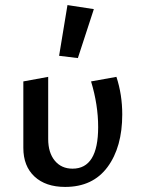

<svg xmlns="http://www.w3.org/2000/svg" viewBox="-20 -731 556 757"><path d="M72 -148V-410L170 -428V-183Q170 -129 196 -97.5Q222 -66 266 -66Q367 -66 367 -230Q367 -318 339 -410L439 -428Q462 -358 462 -280Q462 -151 404 -72.5Q346 6 237 6Q160 6 116 -35Q72 -76 72 -148ZM213 -511 246 -711 350 -695 287 -502Z"/></svg>

Font: Ysabeau Semibold
Style: Regular
Weight: 600
Designer: Christian Thalmann (Catharsis Fonts)
Version: Version 0.003